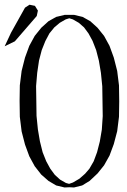

<svg xmlns="http://www.w3.org/2000/svg" viewBox="-30 -829 550 830"><path d="M327.1 -755.9 360.4 -737.3 391.6 -709 419.9 -673.8 443.4 -630.9 461.9 -580.1 476.6 -522.5 484.4 -460 485.4 -390.6 484.4 -324.2 476.6 -261.7 461.9 -206.1 443.4 -156.2 419.9 -114.3 391.6 -79.1 357.4 -46.9 325.2 -27.3 290 -18.6 270.5 -19.5 249 -18.6 212.9 -27.3 179.7 -46.9 148.4 -74.2 120.1 -110.4 96.7 -153.3 78.1 -204.1 63.5 -260.7 55.7 -324.2 54.7 -393.6 55.7 -460 63.5 -522.5 78.1 -580.1 96.7 -630.9 120.1 -673.8 148.4 -709 179.7 -737.3 212.9 -755.9 249 -764.6H270.5H291ZM406.2 -514.6 397.5 -566.4 385.7 -612.3 370.1 -652.3 352.5 -684.6 333 -710.9 310.5 -730.5 285.2 -745.1 269.5 -750 253.9 -745.1 228.5 -730.5 205.1 -710.9 183.6 -684.6 166 -651.4 150.4 -612.3 138.7 -567.4 130.9 -514.6 126 -457 127 -392.6 127.9 -328.1 133.8 -269.5 142.6 -217.8 154.3 -170.9 169.9 -131.8 187.5 -99.6 207 -73.2 229.5 -52.7 254.9 -38.1 268.6 -34.2 285.2 -40 313.5 -56.6 337.9 -78.1 356.4 -99.6 375 -131.8 389.6 -170.9 401.4 -216.8 410.2 -268.6 414.1 -327.1 413.1 -391.6 412.1 -456.1ZM128.9 -759.8 34.2 -650.4 -9.8 -628.9 17.6 -687.5 78.1 -795.9 97.7 -808.6 121.1 -803.7 133.8 -783.2Z"/></svg>

Font: B2 Hana
Style: Regular
Weight: 500
Version: 2020-08-05; (max)